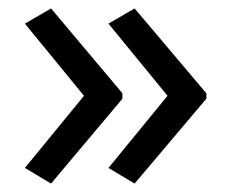

<svg xmlns="http://www.w3.org/2000/svg" viewBox="-20 -491 549 455"><path d="M469 -257 299 -56 237 -93 377 -264 237 -435 299 -471 469 -270ZM270 -257 101 -56 39 -93 179 -264 39 -435 101 -471 270 -270Z"/></svg>

Font: Noto Sans Nushu
Style: Regular
Weight: 400
Designer: Lisa Huang
Foundry: Lisa Huang
Version: Version 1.003; ttfautohint (v1.8.4.7-5d5b)